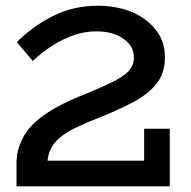

<svg xmlns="http://www.w3.org/2000/svg" viewBox="-20 -654 669 674"><path d="M38 0V-90Q40 -129 56 -161Q73 -198 105.5 -227Q138 -256 183 -280Q228 -304 282 -325Q328 -344 360 -359Q392 -374 411.5 -387.5Q431 -401 440.5 -416.5Q450 -432 450 -451Q450 -479 433.5 -499.5Q417 -520 387.5 -532Q358 -544 319 -544Q278 -544 239 -530.5Q200 -517 164 -494Q128 -471 95 -440L39 -506Q92 -560 164.5 -597Q237 -634 325 -634Q368 -634 410 -623Q452 -612 485.5 -588.5Q519 -565 539 -531.5Q559 -498 559 -452Q559 -398 530 -361Q501 -324 448.5 -296Q396 -268 328 -241Q284 -224 250.5 -208Q217 -192 194 -174Q171 -156 159 -133Q149 -114 147 -90H486V-202H576V0Z"/></svg>

Font: BioRhyme ExtraBold Medium
Style: Regular
Weight: 500
Version: Version 1.600;gftools[0.9.33]